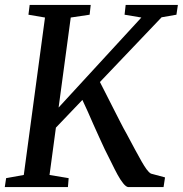

<svg xmlns="http://www.w3.org/2000/svg" viewBox="-24 -763 746 783"><path d="M-4.5 0 1 -36.5 73 -49.5 159.5 -691.5 92 -703 97 -743H346L341.5 -703L264.5 -691.5L215 -324.5L552.5 -691.5L484 -703L488.5 -743H701.5L695.5 -703L635 -692.5L383.5 -428.5Q394.5 -407.5 408.5 -379.5Q422.5 -351.5 437.8 -321.8Q453 -292 467 -264.5Q481 -237 492.5 -217Q512 -180.5 527 -152.5Q542 -124.5 553.5 -104.5Q565 -84.5 574 -72.2Q583 -60 591.5 -55L649 -39.5L643 0H499Q490 -1 478.8 -14.8Q467.5 -28.5 455.2 -51Q443 -73.5 430 -100.5Q417 -127.5 403 -154.5Q393 -176 381.2 -201.8Q369.5 -227.5 357.2 -255Q345 -282.5 333.8 -308.2Q322.5 -334 312 -355.5L204 -242.5L178 -49.5L256 -36.5L253 0Z"/></svg>

Font: Merriweather 36pt
Style: Italic
Weight: 400
Italic angle: -7.8°
Version: Version 2.101